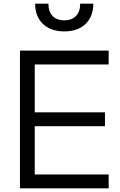

<svg xmlns="http://www.w3.org/2000/svg" viewBox="-20 -1019 652 1039"><path d="M88 0H568V-75H168V-336H548V-411H168V-670H568V-745H88ZM170 -999C170 -911 226 -849 328 -849C429 -849 485 -910 485 -999H414C414 -942 382 -909 328 -909C273 -909 242 -942 242 -999Z"/></svg>

Font: Mluvka
Style: Regular
Weight: 400
Designer: Modified by Jiří Krblich, Original typeface by Gumpita Rahayu
Foundry: Gumpita Rahayu & Jiří Krblich
Version: Version 2.000;Glyphs 3.1.1 (3134)